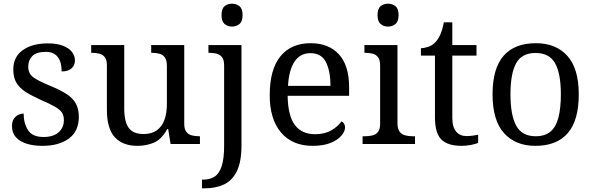

<svg xmlns="http://www.w3.org/2000/svg" viewBox="-20 -780 3210 1040"><path d="M210 10Q160 10 123 -2Q86 -14 65.5 -37.5Q45 -61 45 -96Q45 -123 56 -138Q67 -153 81.5 -159Q96 -165 108 -165Q108 -113 131.5 -75.5Q155 -38 216 -38Q269 -38 297.5 -63.5Q326 -89 326 -129Q326 -154 315.5 -170Q305 -186 278.5 -201.5Q252 -217 203 -238Q152 -261 118.5 -282.5Q85 -304 68.5 -332.5Q52 -361 52 -404Q52 -472 103.5 -508.5Q155 -545 240 -545Q288 -545 320.5 -532.5Q353 -520 369.5 -499Q386 -478 386 -453Q386 -426 367.5 -409.5Q349 -393 314 -393Q314 -443 293 -471Q272 -499 228 -499Q177 -499 155 -476.5Q133 -454 133 -419Q133 -381 161.5 -360.5Q190 -340 257 -313Q310 -291 343 -269Q376 -247 391.5 -218Q407 -189 407 -147Q407 -69 353 -29.5Q299 10 210 10Z M724 10Q645 10 602 -36.5Q559 -83 559 -186V-426Q559 -456 547.5 -470.5Q536 -485 517.5 -489.5Q499 -494 477 -494H474V-536H653V-191Q653 -148 662.5 -117Q672 -86 695 -70Q718 -54 758 -54Q802 -54 830 -74.5Q858 -95 871 -131.5Q884 -168 884 -216V-422Q884 -454 873 -469Q862 -484 843.5 -489Q825 -494 802 -494H799V-536H978V-109Q978 -80 989.5 -65.5Q1001 -51 1019.5 -46.5Q1038 -42 1060 -42H1063V0H904L891 -81H886Q855 -25 814 -7.5Q773 10 724 10Z M1074 240V193H1081Q1117 193 1142.5 176.5Q1168 160 1181 119.5Q1194 79 1194 9V-426Q1194 -456 1182.5 -470.5Q1171 -485 1152.5 -489.5Q1134 -494 1112 -494H1109V-536H1288V8Q1288 97 1262.5 148Q1237 199 1192.5 219.5Q1148 240 1090 240ZM1237 -636Q1213 -636 1196.5 -650Q1180 -664 1180 -698Q1180 -733 1196.5 -746.5Q1213 -760 1237 -760Q1260 -760 1277 -746.5Q1294 -733 1294 -698Q1294 -664 1277 -650Q1260 -636 1237 -636Z M1673 10Q1564 10 1502.5 -62Q1441 -134 1441 -264Q1441 -404 1499 -475Q1557 -546 1663 -546Q1760 -546 1815.5 -486Q1871 -426 1871 -307V-261H1538Q1540 -152 1577.5 -102.5Q1615 -53 1687 -53Q1739 -53 1775.5 -74.5Q1812 -96 1830 -123Q1837 -120 1843 -111Q1849 -102 1849 -89Q1849 -69 1830 -46Q1811 -23 1772 -6.5Q1733 10 1673 10ZM1770 -315Q1770 -395 1745.5 -443.5Q1721 -492 1661 -492Q1606 -492 1575.5 -446.5Q1545 -401 1540 -315Z M1944 0V-42H1957Q1979 -42 1997.5 -46.5Q2016 -51 2027.5 -65.5Q2039 -80 2039 -109V-426Q2039 -456 2027.5 -470.5Q2016 -485 1997.5 -489.5Q1979 -494 1957 -494H1954V-536H2133V-114Q2133 -83 2144 -67.5Q2155 -52 2174 -47Q2193 -42 2215 -42H2228V0ZM2082 -636Q2058 -636 2041.5 -650Q2025 -664 2025 -698Q2025 -733 2041.5 -746.5Q2058 -760 2082 -760Q2105 -760 2122 -746.5Q2139 -733 2139 -698Q2139 -664 2122 -650Q2105 -636 2082 -636Z M2481 10Q2405 10 2370.5 -24.5Q2336 -59 2336 -145V-479H2260V-519Q2278 -519 2300 -526.5Q2322 -534 2338 -551Q2355 -569 2366 -595Q2377 -621 2384 -659H2430V-536H2561V-479H2430V-142Q2430 -91 2451 -67Q2472 -43 2506 -43Q2524 -43 2539 -45Q2554 -47 2570 -50V-6Q2557 0 2531 5Q2505 10 2481 10Z M2880 10Q2772 10 2710 -59Q2648 -128 2648 -269Q2648 -409 2707.5 -477.5Q2767 -546 2883 -546Q2991 -546 3053 -477.5Q3115 -409 3115 -269Q3115 -128 3055.5 -59Q2996 10 2880 10ZM2882 -42Q2932 -42 2962 -67.5Q2992 -93 3005 -144Q3018 -195 3018 -269Q3018 -381 2987 -437Q2956 -493 2881 -493Q2806 -493 2775.5 -437Q2745 -381 2745 -269Q2745 -157 2776 -99.5Q2807 -42 2882 -42Z"/></svg>

Font: Noto Rashi Hebrew
Style: Regular
Weight: 400
Version: Version 1.006